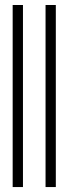

<svg xmlns="http://www.w3.org/2000/svg" viewBox="-20 -756 334 776"><path d="M72.8 -735.8V0H31.2V-735.8ZM205.6 -735.8V0H164.1V-735.8Z"/></svg>

Font: Inter 28pt ExtraLight
Style: Regular
Weight: 250
Designer: Rasmus Andersson
Foundry: rsms
Version: Version 4.001;git-66647c0bb